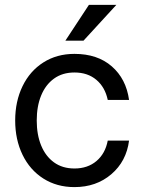

<svg xmlns="http://www.w3.org/2000/svg" viewBox="-20 -752 579 784"><path d="M42 -260Q42 -338 72 -400Q102 -462 157 -497Q212 -532 284 -532Q378 -532 436.5 -481Q495 -430 507 -344H420Q409 -396 373.5 -426Q338 -456 284 -456Q235 -456 200.5 -431Q166 -406 148 -362Q130 -318 130 -260Q130 -202 148 -158Q166 -114 200.5 -89Q235 -64 284 -64Q338 -64 374 -94.5Q410 -125 420 -178H507Q496 -93 434.5 -40.5Q373 12 284 12Q212 12 157 -23Q102 -58 72 -120Q42 -182 42 -260ZM343 -732H455L321 -586H247Z"/></svg>

Font: Aspekta Variable
Style: Regular
Weight: 400
Designer: Ivo Dolenc
Version: Version 2.100